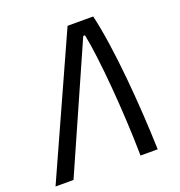

<svg xmlns="http://www.w3.org/2000/svg" viewBox="-135 -800 848 907"><g transform="rotate(-20 288.5 -347.0)"><path d="M-9.3 0H81.1L356.9 -623.5H365.7C391.1 -502 415 -222.2 418 0H504.4C497.1 -229.5 474.1 -517.1 432.6 -693.8H303.7Z"/></g></svg>

Font: Cascadia Mono SemiLight
Style: Italic
Weight: 350
Italic angle: -10°
Monospace: yes
Designer: Aaron Bell
Foundry: Saja Typeworks
Version: Version 2404.023